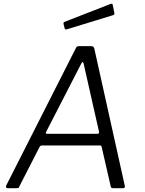

<svg xmlns="http://www.w3.org/2000/svg" viewBox="-20 -983 756 1003"><path d="M19 0Q14 0 12 -4Q10 -8 13 -15L376 -731Q379 -738 383 -740Q387 -742 395 -742H455Q464 -742 468 -738Q472 -734 473 -728L632 -12Q633 -7 631 -3.5Q629 0 623 0H571Q558 0 558 -11L511 -216Q510 -223 502 -223H199Q190 -223 186 -214L80 -7Q79 -2 76 -1Q73 0 67 0H19ZM489 -284Q500 -284 497 -296L417 -650Q415 -660 411.5 -659Q408 -658 403 -648L222 -296Q219 -289 219.5 -286.5Q220 -284 225 -284ZM569 -957 577 -917Q578 -912 577 -908.5Q576 -905 568 -903L330 -830Q324 -828 320.5 -830.5Q317 -833 317 -838L312 -857Q311 -867 315 -868L559 -963Q562 -964 565.5 -962.5Q569 -961 569 -957Z"/></svg>

Font: Libre Franklin Thin Light
Style: Italic
Weight: 300
Italic angle: -8°
Version: Version 3.000